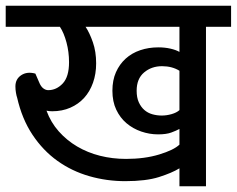

<svg xmlns="http://www.w3.org/2000/svg" viewBox="-30 -653 830 673"><path d="M599 -201Q588 -195 570.5 -188.5Q553 -182 524 -182Q494 -182 465 -192Q436 -202 413.5 -221Q391 -240 377.5 -268.5Q364 -297 364 -335Q364 -372 376.5 -400Q389 -428 410.5 -447.5Q432 -467 461.5 -477Q491 -487 525 -487Q548 -487 567.5 -482.5Q587 -478 599 -471V-559H270Q284 -538 295.5 -505Q307 -472 307 -431Q307 -394 296 -363Q285 -332 265 -310Q245 -288 216.5 -275.5Q188 -263 153 -263Q143 -263 133 -265Q148 -224 176 -192.5Q204 -161 240.5 -139.5Q277 -118 320.5 -107Q364 -96 412 -96Q477 -96 528 -111.5Q579 -127 599 -146ZM599 -267V-405Q573 -421 538 -421Q501 -421 475 -399Q449 -377 449 -335Q449 -311 456.5 -294.5Q464 -278 476 -267.5Q488 -257 504 -252.5Q520 -248 537 -248Q554 -248 571.5 -253Q589 -258 599 -267ZM599 -63Q573 -47 527.5 -32.5Q482 -18 409 -18Q344 -18 283 -35.5Q222 -53 171.5 -89Q121 -125 84 -180.5Q47 -236 30 -311Q28 -316 26 -327.5Q24 -339 24 -350Q24 -376 44.5 -389.5Q65 -403 94 -395L107 -365Q113 -350 121.5 -343.5Q130 -337 139 -337Q168 -337 190 -360.5Q212 -384 212 -435Q212 -471 203 -504.5Q194 -538 180 -559H-10V-633H780V-559H692V0H599Z"/></svg>

Font: Mukta Medium
Style: Regular
Weight: 500
Designer: Girish Dalvi and Yashodeep Gholap
Foundry: Ek Type
Version: Version 2.538;PS 1.002;hotconv 16.6.51;makeotf.lib2.5.65220;